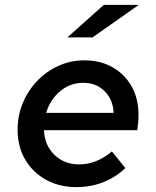

<svg xmlns="http://www.w3.org/2000/svg" viewBox="-20 -756 640 786"><path d="M293 10Q223 10 168.5 -20Q114 -50 83 -103Q52 -156 52 -225Q52 -283 73.5 -334.5Q95 -386 132.5 -425Q170 -464 219.5 -486.5Q269 -509 326 -509Q391 -509 441 -480.5Q491 -452 519 -402Q547 -352 547 -286Q547 -269 545.5 -253.5Q544 -238 542 -223H160Q163 -160 203.5 -121.5Q244 -83 304 -83Q375 -83 438 -136L493 -68Q455 -31 403.5 -10.5Q352 10 293 10ZM169 -294H445Q443 -348 408.5 -382.5Q374 -417 321 -417Q267 -417 226 -382.5Q185 -348 169 -294ZM256 -603 405 -736H548L359 -603Z"/></svg>

Font: Red Hat Mono Medium
Style: Italic
Weight: 500
Italic angle: -12°
Monospace: yes
Designer: Pentagram, MCKL
Foundry: Pentagram, MCKL
Version: Version 1.023; ttfautohint (v1.8.3)